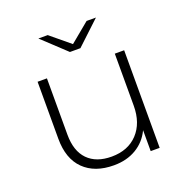

<svg xmlns="http://www.w3.org/2000/svg" viewBox="-130 -843 929 965"><g transform="rotate(-20 334.5 -360.5)"><path d="M563 -522V0H515V-112Q489 -57 438 -26.5Q387 4 318 4Q216 4 158 -53Q100 -110 100 -217V-522H150V-221Q150 -133 195 -87Q240 -41 322 -41Q410 -41 461.5 -96Q513 -151 513 -244V-522ZM486 -725 360 -607H304L178 -725H228L332 -639L436 -725Z"/></g></svg>

Font: Montserrat Alternates Light
Style: Regular
Weight: 300
Designer: Julieta Ulanovsky
Foundry: Julieta Ulanovsky
Version: Version 7.200